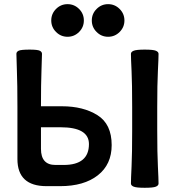

<svg xmlns="http://www.w3.org/2000/svg" viewBox="-20 -892 857 920"><path d="M739.7 -12.7Q739.7 -2.9 726.8 2.4Q713.9 7.8 673.3 7.8Q633.8 7.8 620.6 2.4Q607.4 -2.9 607.4 -12.7Q607.4 -33.2 610.4 -94.7Q613.3 -156.2 613.3 -267.6V-378.9Q613.3 -490.2 610.4 -551.8Q607.4 -613.3 607.4 -633.8Q607.4 -643.6 620.6 -648.9Q633.8 -654.3 673.3 -654.3Q713.9 -654.3 726.8 -648.9Q739.7 -643.6 739.7 -633.8Q739.7 -613.3 736.6 -551.8Q733.4 -490.2 733.4 -378.9V-267.6Q733.4 -156.2 736.6 -94.7Q739.7 -33.2 739.7 -12.7ZM285.2 -101.6Q406.2 -101.6 406.2 -201.7Q406.2 -282.2 270 -282.2H176.3V-178.7Q176.3 -101.6 245.6 -101.6ZM176.3 -382.8H276.9Q378.9 -382.8 447 -340.1Q515.1 -297.4 515.1 -196.8Q515.1 -104 448.7 -52Q382.3 0 268.1 0H203.1Q63.5 0 63.5 -129.9V-378.9Q63.5 -490.2 61 -551.8Q58.6 -613.3 58.6 -633.8Q58.6 -643.6 69.3 -648.9Q80.1 -654.3 122.1 -654.3Q160.2 -654.3 170.7 -648.9Q181.2 -643.6 181.2 -633.8Q181.2 -613.3 178.7 -551.8Q176.3 -490.2 176.3 -382.8ZM498 -715.8Q465.8 -715.8 442.9 -738.8Q419.9 -761.7 419.9 -793.9Q419.9 -826.2 442.9 -849.1Q465.8 -872.1 498 -872.1Q530.3 -872.1 553.2 -849.1Q576.2 -826.2 576.2 -793.9Q576.2 -761.7 553.2 -738.8Q530.3 -715.8 498 -715.8ZM303.7 -715.8Q271.5 -715.8 248.5 -738.8Q225.6 -761.7 225.6 -793.9Q225.6 -826.2 248.5 -849.1Q271.5 -872.1 303.7 -872.1Q335.9 -872.1 358.9 -849.1Q381.8 -826.2 381.8 -793.9Q381.8 -761.7 358.9 -738.8Q335.9 -715.8 303.7 -715.8Z"/></svg>

Font: Bainsley
Style: Bold
Weight: 700
Designer: Paul James MIller
Foundry: High-Logic / Made with FontCreator
Version: Version 1.411;March 28, 2021;FontCreator 13.0.0.2683 64-bit